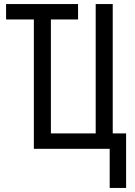

<svg xmlns="http://www.w3.org/2000/svg" viewBox="-20 -734 665 947"><path d="M521 193V0H147V-638H10V-714H365V-638H231V-76H452V-714H536V-76H602V193Z"/></svg>

Font: Noto Sans ExtraCondensed
Style: Regular
Weight: 400
Width: 2
Designer: Monotype Design Team
Foundry: Monotype Imaging Inc.
Version: Version 2.013; ttfautohint (v1.8.4.7-5d5b)